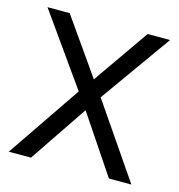

<svg xmlns="http://www.w3.org/2000/svg" viewBox="-87 -624 654 702"><g transform="rotate(15 240.0 -273.5)"><path d="M8 0H92L240 -219L387 0H472L281 -279L472 -547H387L240 -336L92 -547H8L198 -279Z"/></g></svg>

Font: Involve
Style: Regular
Weight: 400
Designer: Stefan Peev
Foundry: Context Ltd.
Version: Version 1.001